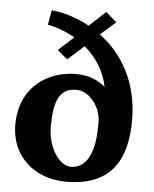

<svg xmlns="http://www.w3.org/2000/svg" viewBox="-58 -889 761 950"><g transform="rotate(5 323.0 -414.0)"><path d="M31.2 -245.1C31.2 -92.3 146 13.2 305.7 13.2C537.6 13.2 605 -131.3 605 -318.4C605 -511.7 518.6 -646 409.2 -727.5C444.3 -758.3 484.9 -793.9 484.9 -793.9L431.2 -840.8C431.2 -840.8 384.8 -797.9 350.1 -765.6C287.6 -800.3 221.2 -819.8 161.6 -825.7L148.9 -752.9C197.8 -743.2 243.7 -725.6 284.2 -701.7L208.5 -632.3L258.8 -590.3L339.4 -662.6C399.4 -611.8 441.4 -544.9 455.1 -469.7C425.3 -498.5 374.5 -522 310.1 -522C173.3 -522 31.2 -437.5 31.2 -245.1ZM207 -253.4C207 -378.9 233.9 -444.3 318.4 -444.3C380.9 -444.3 426.8 -376.5 436 -331.1C440.4 -309.6 440.4 -294.9 440.4 -278.8C440.4 -111.8 383.3 -62.5 322.3 -62.5C267.6 -62.5 207 -144.5 207 -253.4Z"/></g></svg>

Font: Merriweather
Style: Heavy
Weight: 900
Designer: Eben Sorkin ( eben@eyebytes.com )
Foundry: Sorkin Type Co.
Version: Version 1.003